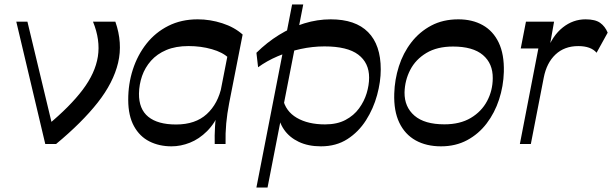

<svg xmlns="http://www.w3.org/2000/svg" viewBox="-20 -648 2755 864"><path d="M183.7 0 53.3 -550.5H103.4L216.7 -78L193.8 -84.7Q295.5 -169 352.1 -244.1Q408.7 -319.1 420.4 -393.5Q432.1 -467.9 398.5 -550.5H499.1Q532.6 -454.7 511.4 -365.3Q490.2 -276 419.6 -186.3Q348.9 -96.6 232.4 0Z M1008.3 -387.5Q982.6 -412.6 933.4 -426.6Q884.3 -440.7 828.4 -440.7Q770.6 -440.7 728.6 -423Q686.6 -405.2 659.5 -374.6Q632.4 -343.9 619.2 -305.8Q606.1 -267.7 605.4 -226.9Q604.7 -157 647.4 -122.4Q690.1 -87.8 772.3 -87.8Q859.3 -87.8 910.4 -134.6Q961.6 -181.4 977.9 -261.6L970.7 -148.8Q947.3 -93.2 911.7 -57.7Q876.1 -22.3 834.7 -5.9Q793.4 10.5 751.7 10.5Q696.1 10.5 652.3 -11.7Q608.4 -33.8 582.9 -80.3Q557.3 -126.8 557 -198.1Q556.7 -269.8 577.8 -335.1Q599 -400.5 639.1 -451.3Q679.2 -502.2 737.5 -531.6Q795.8 -561 869.7 -561Q925.6 -561 980.1 -543.4Q1034.6 -525.8 1071.9 -492.6ZM946.2 0Q945.2 -38 947.6 -78.3Q949.9 -118.6 958.9 -168L1024.2 -501.8L1071.9 -492.6L1011.3 -184.2Q1002 -136.4 998 -92.6Q994 -48.8 995 0Z M1424.3 10.5Q1366.8 10.5 1324.5 -9.7Q1282.3 -29.8 1258.2 -64.7Q1234 -99.6 1231.3 -143.9L1253.1 -203.8Q1264.8 -147.5 1315.6 -117.8Q1366.3 -88.2 1442.6 -88.2Q1496.9 -88.2 1534.6 -108.2Q1572.3 -128.1 1595.7 -160.2Q1619.1 -192.3 1630.1 -228.8Q1641 -265.4 1641 -298.7Q1641 -365.2 1592.1 -402.2Q1543.2 -439.2 1440.1 -439.2Q1386.7 -439.2 1332.7 -427.5Q1278.7 -415.7 1229.7 -394.9Q1180.7 -374 1141.4 -345.3L1133.9 -410.5Q1181.2 -457.2 1235.5 -490.8Q1289.8 -524.5 1349.1 -542.8Q1408.3 -561 1468.1 -561Q1579.5 -561 1636.4 -503.4Q1693.4 -445.9 1693.4 -335.6Q1693.4 -280.5 1676.9 -220Q1660.4 -159.4 1627.1 -107Q1593.8 -54.5 1543.3 -22Q1492.8 10.5 1424.3 10.5ZM1133.8 196 1294.5 -628H1344.6L1183.9 196Z M1964.5 10.5Q1898.6 10.5 1850.4 -16.3Q1802.2 -43.2 1776.9 -95.9Q1751.6 -148.6 1754.1 -226.6Q1755.9 -289.7 1775 -349.7Q1794.1 -409.6 1830.9 -457.2Q1867.7 -504.8 1920.6 -532.9Q1973.4 -561 2042.7 -561Q2105.7 -561 2152.4 -534.8Q2199.2 -508.6 2224.3 -456.1Q2249.4 -403.5 2247.3 -324.2Q2245.4 -260.2 2225.8 -200.2Q2206.2 -140.2 2170.1 -92.7Q2133.9 -45.1 2082.2 -17.3Q2030.6 10.5 1964.5 10.5ZM1979.8 -88.5Q2050.1 -88.5 2098.4 -117.2Q2146.7 -145.8 2171.9 -193.2Q2197.1 -240.5 2197.4 -295.9Q2198.1 -362.2 2153.1 -400.4Q2108.1 -438.6 2018.7 -438.6Q1947.1 -438.6 1898.7 -409.6Q1850.4 -380.6 1826.1 -333.6Q1801.8 -286.6 1800.4 -231.9Q1799.8 -166.6 1845.2 -127.5Q1890.5 -88.5 1979.8 -88.5Z M2319.4 0 2402.6 -429.8H2323.3L2346.8 -550.5H2473.3L2446.4 -397.8L2440.1 -417.9Q2466.4 -487.9 2512.5 -524.4Q2558.6 -561 2614.9 -561Q2658.8 -561 2680.8 -545.1Q2702.8 -529.3 2714.6 -501.1L2664.6 -410.7Q2639.1 -440.6 2582.1 -440.6Q2520 -440.6 2479.8 -402.8Q2439.7 -365.1 2426.9 -298.7L2368.8 0Z"/></svg>

Font: Savate ExtraLight
Style: Italic
Weight: 200
Italic angle: -11°
Designer: Max Esnée
Foundry: Plomb Type
Version: Version 2.000